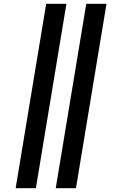

<svg xmlns="http://www.w3.org/2000/svg" viewBox="-20 -843 640 1006"><path d="M272 143 432 -823H538L378 143ZM62 143 222 -823H328L168 143Z"/></svg>

Font: Iosevka Extrabold Extended
Style: Italic
Weight: 800
Width: 7
Italic angle: -9°
Monospace: yes
Designer: Belleve Invis
Foundry: Belleve Invis
Version: Version 32.5.0; ttfautohint (v1.8.4)